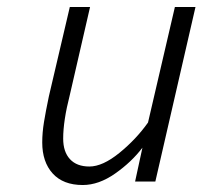

<svg xmlns="http://www.w3.org/2000/svg" viewBox="-20 -520 580 550"><path d="M101 -112Q101 -140 106 -170.5Q111 -201 120 -244L180 -500H238L180 -248Q161 -174 161 -123Q161 -85 180.5 -64Q200 -43 236 -43Q274 -43 322 -82Q370 -121 404 -169L481 -500H540L425 0H367L388 -97Q357 -56 310 -23Q263 10 217 10Q161 10 131 -23Q101 -56 101 -112Z"/></svg>

Font: Cairo Light
Style: Italic
Weight: 300
Italic angle: -13°
Designer: Mohamed Gaber, Accademia di Belle Arti di Urbino and others
Foundry: Kief Type Foundry, Accademia di Belle Arti di Urbino and others
Version: Version 3.011